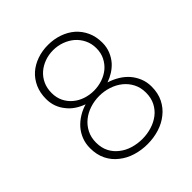

<svg xmlns="http://www.w3.org/2000/svg" viewBox="-199 -855 997 997"><g transform="rotate(-45 300.0 -356.0)"><path d="M519.5 -529.3Q519.5 -573.7 503.2 -609.4Q486.8 -645 458.5 -669.9Q430.2 -694.3 392.1 -707.5Q354 -720.7 311 -720.7Q268.1 -720.7 230.5 -707.5Q192.9 -694.3 165 -669.9Q137.2 -645 121.3 -609.4Q105.5 -573.7 105.5 -529.3Q105.5 -498.5 115.2 -472.4Q125 -446.3 142.1 -425.8Q158.7 -404.3 181.6 -389.2Q204.6 -374 231.4 -364.3Q201.2 -355.5 174.8 -339.1Q148.4 -322.8 128.4 -300.3Q108.9 -277.8 97.7 -249.3Q86.4 -220.7 86.4 -187Q86.4 -138.2 104.7 -101.6Q123 -64.9 154.8 -40.5Q185.5 -15.6 226.6 -2.9Q267.6 9.8 313 9.8Q357.9 9.8 398.9 -2.9Q439.9 -15.6 471.2 -41Q502.4 -65.4 520.8 -102.1Q539.1 -138.7 539.1 -187Q539.1 -220.7 527.3 -249.3Q515.6 -277.8 496.1 -300.3Q476.1 -322.8 449.2 -338.9Q422.4 -355 392.1 -364.3Q417 -373 438.7 -386.7Q460.4 -400.4 477.5 -418.9Q496.6 -440.4 508.1 -468.5Q519.5 -496.6 519.5 -529.3ZM496.1 -185.5Q496.1 -147 481 -117.4Q465.8 -87.9 440.4 -68.4Q415 -48.8 381.8 -38.6Q348.6 -28.3 313 -28.3Q276.9 -28.3 243.7 -38.3Q210.4 -48.3 185.1 -68.4Q159.2 -87.9 144 -117.2Q128.9 -146.5 128.9 -185.5Q128.9 -223.1 144.3 -253.2Q159.7 -283.2 185.5 -303.7Q210.4 -323.7 243.4 -334.5Q276.4 -345.2 312 -345.2Q347.2 -345.2 380.4 -334.5Q413.6 -323.7 439.5 -303.2Q465.3 -282.7 480.7 -252.9Q496.1 -223.1 496.1 -185.5ZM477.1 -530.8Q477.1 -496.1 463.4 -468.8Q449.7 -441.4 427.2 -422.4Q403.8 -403.3 374 -393.3Q344.2 -383.3 312 -383.3Q279.8 -383.3 250 -393.3Q220.2 -403.3 197.8 -422.4Q175.3 -440.9 161.6 -468.3Q147.9 -495.6 147.9 -530.8Q147.9 -565.9 160.9 -594Q173.8 -622.1 196.8 -642.1Q218.8 -661.1 248.3 -671.9Q277.8 -682.6 311 -682.6Q343.8 -682.6 373.8 -671.6Q403.8 -660.6 426.8 -641.1Q449.7 -621.1 463.4 -593Q477.1 -564.9 477.1 -530.8Z"/></g></svg>

Font: Roboto Mono ExtraLight
Style: Regular
Weight: 250
Monospace: yes
Designer: Google
Version: Version 3.000